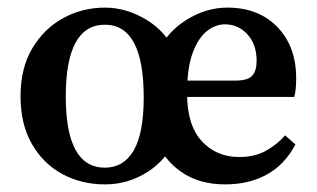

<svg xmlns="http://www.w3.org/2000/svg" viewBox="-20 -473 834 505"><path d="M256 -408Q153 -408 153 -219Q153 -32 256 -32Q305 -32 331.5 -77Q358 -122 358 -217Q358 -408 256 -408ZM445 -114Q420 -54 368.5 -21Q317 12 256 12Q194 12 143.5 -15.5Q93 -43 63.5 -95Q34 -147 34 -220Q34 -294 65 -346Q96 -398 146.5 -425.5Q197 -453 256 -453Q313 -453 366 -420.5Q419 -388 442 -332H393Q418 -388 470 -420.5Q522 -453 578 -453Q660 -453 709.5 -402Q759 -351 759 -267Q759 -236 754 -218H405V-261H599Q632 -261 643.5 -274Q655 -287 655 -313Q655 -356 631 -382.5Q607 -409 571 -409Q547 -409 524.5 -391.5Q502 -374 487 -334.5Q472 -295 472 -227Q472 -144 510.5 -102Q549 -60 609 -60Q650 -60 679.5 -76.5Q709 -93 730 -117L757 -93Q729 -40 682 -14Q635 12 572 12Q504 12 456.5 -21Q409 -54 385 -114Z"/></svg>

Font: Lisu Bosa
Style: Bold
Weight: 700
Designer: David Morse, Annie Olsen, Victor Gaultney, Frank Grießhammer (Latin)
Foundry: SIL International
Version: Version 2.000